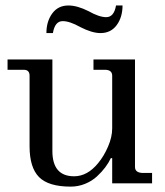

<svg xmlns="http://www.w3.org/2000/svg" viewBox="-20 -675 606 707"><path d="M431.2 -654.8Q431.2 -611.8 409.7 -582.5Q388.2 -553.2 350.1 -553.2Q318.8 -553.2 275.9 -575.2Q236.8 -597.2 210.9 -597.2Q182.1 -597.2 174.8 -553.2H150.9Q150.9 -596.2 172.4 -625.5Q193.8 -654.8 231.9 -654.8Q264.6 -654.8 306.2 -633.8Q345.2 -611.8 371.1 -611.8Q399.9 -611.8 407.2 -654.8ZM240.2 12.2Q158.7 12.2 123.8 -22.9Q88.9 -58.1 88.9 -136.2V-396Q88.9 -418 67.9 -418H7.8V-456.1H172.9V-119.1Q172.9 -25.9 252.9 -25.9Q301.8 -25.9 341.3 -74.2Q362.8 -100.1 377.9 -135.3Q393.1 -170.4 393.1 -202.1V-396Q393.1 -418 366.2 -418H324.2V-456.1H477.1V-60.1Q477.1 -38.1 507.8 -38.1H540V0H393.1V-92.8H388.2Q379.9 -75.2 367.4 -58.6Q355 -42 336.7 -25.1Q318.4 -8.3 293.2 2Q268.1 12.2 240.2 12.2Z"/></svg>

Font: New Heterodox Mono
Style: Book
Weight: 400
Designer: Hao Chi Kiang <hello@hckiang.com>, Alexey Kryukov <alexios@thessalonica.org.ru>
Version: Version 0.0.3